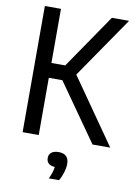

<svg xmlns="http://www.w3.org/2000/svg" viewBox="-103 -806 789 1109"><g transform="rotate(10 291.0 -252.0)"><path d="M68 0V-740H162.5V-422.5H243.5L461 -740H562L315.5 -381.5L582 0H478L242 -335.5H162.5V0ZM263.5 236.5Q273.5 215 278.8 198Q284 181 286 166Q236.5 162 236.5 121Q236.5 101 251 89Q265.5 77 293.5 77Q353.5 77 353.5 136.5Q353.5 159 345.2 186.2Q337 213.5 323 236.5Z"/></g></svg>

Font: Encode Sans Condensed Medium
Style: Regular
Weight: 500
Width: 3
Designer: Multiple Designers
Foundry: Impallari Type
Version: Version 3.000; ttfautohint (v1.8.3) -l 8 -r 50 -G 200 -x 14 